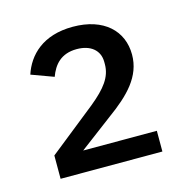

<svg xmlns="http://www.w3.org/2000/svg" viewBox="-67 -767 480 501"><g transform="rotate(-15 173.0 -516.5)"><path d="M313 -385H114L203 -452C261 -494 302 -535 302 -594C302 -658 255 -704 171 -704C90 -704 48 -661 32 -612L92 -590C103 -620 123 -645 166 -645C203 -645 227 -626 227 -594V-588C227 -553 206 -527 166 -494L38 -392V-329H313Z"/></g></svg>

Font: IBM Plex Thai Looped Text
Style: Regular
Weight: 450
Designer: Mike Abbink, Paul van der Laan, Pieter van Rosmalen, Ben Mitchell, Mark Frömberg
Foundry: Bold Monday
Version: Version 1.0